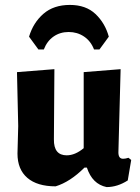

<svg xmlns="http://www.w3.org/2000/svg" viewBox="-20 -751 568 780"><path d="M136 -550 98 -602Q115 -659 156.5 -695Q198 -731 264 -731Q329 -731 368 -694Q407 -657 422 -602L384 -550H362Q349 -584 321.5 -602.5Q294 -621 259 -621Q224 -621 197.5 -602.5Q171 -584 158 -550ZM206 6Q131 6 91 -28.5Q51 -63 51 -127L54 -239L49 -458L201 -470L199 -185Q198 -120 251 -120Q285 -120 320 -149V-458L470 -470L461 -132Q461 -106 480 -106Q489 -106 502 -110L513 -101L499 -18Q457 9 413 9Q355 -3 333 -70H323Q265 -12 206 6Z"/></svg>

Font: Alegreya Sans ExtraBold
Style: Regular
Weight: 800
Designer: Juan Pablo del Peral
Foundry: Huerta Tipografica
Version: Version 2.007